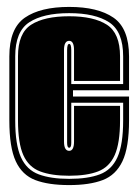

<svg xmlns="http://www.w3.org/2000/svg" viewBox="-20 -524 395 555"><path d="M180 11Q120 11 82 -3.5Q44 -18 25.5 -58Q7 -98 7 -176V-361Q7 -442 52 -473Q97 -504 180 -504Q263 -504 308 -473Q353 -442 353 -361V-263H191V-245H353V-176Q353 -98 334 -58Q315 -18 277 -3.5Q239 11 180 11ZM180 -7Q234 -7 268.5 -20Q303 -33 319.5 -69.5Q336 -106 336 -176V-227H186V-111Q186 -97 180 -97Q174 -97 174 -111V-379Q174 -397 180 -397Q186 -397 186 -379V-281H336V-361Q336 -433 295.5 -459.5Q255 -486 180 -486Q105 -486 64.5 -459.5Q24 -433 24 -361V-176Q24 -106 40.5 -69.5Q57 -33 92 -20Q127 -7 180 -7ZM180 -16Q129 -16 96 -28.5Q63 -41 47.5 -75.5Q32 -110 32 -176V-361Q32 -428 70 -452.5Q108 -477 180 -477Q251 -477 289 -452.5Q327 -428 327 -361V-290H194V-379Q194 -406 180 -406Q165 -406 165 -379V-115Q165 -88 180 -88Q194 -88 194 -115V-218H327V-176Q327 -110 311.5 -75.5Q296 -41 263.5 -28.5Q231 -16 180 -16Z"/></svg>

Font: Alumni Sans Collegiate One SC
Style: Regular
Weight: 400
Designer: Robert E. Leuschke
Foundry: Robert E. Leuschke
Version: Version 1.100